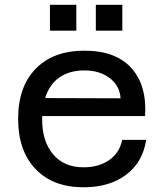

<svg xmlns="http://www.w3.org/2000/svg" viewBox="-20 -775 690 807"><path d="M382.8 -646V-754.9H494.1V-646ZM189.9 -646V-754.9H300.8V-646ZM331.1 12.2Q202.6 12.2 129.4 -64.5Q56.2 -141.1 56.2 -275.9Q56.2 -410.2 130.1 -486.1Q204.1 -562 335 -562Q466.3 -562 532.2 -489Q598.1 -416 589.8 -287.1H157.2V-272Q157.2 -181.2 203.1 -126.5Q249 -71.8 331.1 -71.8Q396 -71.8 439.7 -102.8Q483.4 -133.8 493.2 -187H594.2Q580.6 -93.8 510.5 -40.8Q440.4 12.2 331.1 12.2ZM335 -479Q271.5 -479 229.2 -449.2Q187 -419.4 169.9 -362.8L486.8 -361.8Q483.4 -414.6 441.2 -446.8Q398.9 -479 335 -479Z"/></svg>

Font: Azeret Mono
Style: Regular
Weight: 400
Designer: Martin Vácha
Foundry: Displaay
Version: Version 1.002